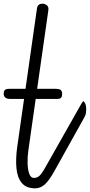

<svg xmlns="http://www.w3.org/2000/svg" viewBox="-33 -1024 489 1044"><path d="M197 -1004Q211.5 -1004 222 -995.2Q232.5 -986.5 230 -969L121 -205Q116 -169.5 117 -135.2Q118 -101 126.2 -78.8Q134.5 -56.5 151 -56.5L157.5 0Q110 0 85.8 -28.8Q61.5 -57.5 56.5 -108.2Q51.5 -159 60.5 -224L168 -978Q170 -992 178 -998Q186 -1004 197 -1004ZM151 -56.5Q168 -56.5 180.8 -67.5Q193.5 -78.5 213.5 -114L410 -461Q417 -473 419.5 -473Q424.5 -473.5 430.5 -460.5Q436.5 -447.5 435.5 -425Q435 -406.5 431.8 -399Q428.5 -391.5 426 -386.5L263.5 -95Q234 -42 210.5 -21Q187 0 157.5 0Q144 0 137.5 -8.8Q131 -17.5 130.5 -28.5Q130 -39 135.5 -47.8Q141 -56.5 151 -56.5ZM24 -486Q3 -486 -5 -494.2Q-13 -502.5 -13 -515Q-13 -527 -7.2 -534Q-1.5 -541 18.5 -541H270.5Q291 -541 298 -533.8Q305 -526.5 305 -515Q305 -501 300 -493.5Q295 -486 276 -486Z"/></svg>

Font: Edu NSW ACT Cursive
Style: Regular
Weight: 400
Designer: Tina and Corey Anderson, Eben Sorkin, Mirko Velimirovic
Foundry: Sorkin Type Co.
Version: Version 2.000